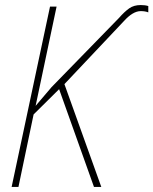

<svg xmlns="http://www.w3.org/2000/svg" viewBox="-20 -740 607 760"><path d="M26 0H53L113 -287L214 -387L352 0H381L235 -407L470 -656Q506 -696 537 -696Q555 -696 567 -691V-716Q555 -720 537 -720Q510 -720 491.5 -707Q473 -694 451 -669L184 -395L121 -321L204 -714H178Z"/></svg>

Font: Noto Sans UI SemiCondensed Thin
Style: Italic
Weight: 250
Width: 4
Italic angle: -12°
Designer: Monotype Design Team
Foundry: Monotype Imaging Inc.
Version: Version 1.901